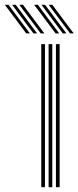

<svg xmlns="http://www.w3.org/2000/svg" viewBox="-120 -785 329 805"><path d="M114.5 0V-600H130V0ZM53 0V-600H68.5V0ZM83.8 0V-600H99.2V0ZM50.8 -645 -39 -765H-23.8L66 -645ZM-10 -645 -99.8 -765H-84.5L5.2 -645ZM20.2 -645 -69.2 -765H-54.2L35.5 -645ZM173.8 -645 84 -765H99.2L189 -645ZM113 -645 23.2 -765H38.5L128.2 -645ZM143.2 -645 53.8 -765H68.8L158.5 -645Z"/></svg>

Font: Big Shoulders Inline Display Medium
Style: Regular
Weight: 500
Designer: Patric King
Foundry: XO Type Co
Version: Version 1.000